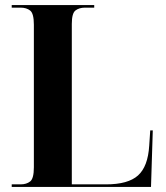

<svg xmlns="http://www.w3.org/2000/svg" viewBox="-20 -734 650 754"><path d="M26 0V-10H61Q84 -10 98.5 -21.5Q113 -33 113 -77V-637Q113 -681 98.5 -692.5Q84 -704 61 -704H26V-714H350V-704H314Q291 -704 276.5 -693Q262 -682 262 -640V-10H397Q483 -10 522 -45Q561 -80 566 -162L570 -222H580L573 0Z"/></svg>

Font: Noto Serif Display SemiCondensed
Style: Bold
Weight: 700
Width: 4
Designer: Monotype Design Team
Foundry: Monotype Imaging Inc.
Version: Version 2.009